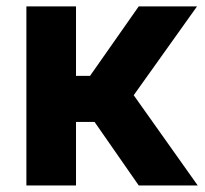

<svg xmlns="http://www.w3.org/2000/svg" viewBox="-20 -565 626 585"><path d="M211.6 -545.5V-333.8H254.3L402.7 -545.5H580.3L387.4 -274.9L582.4 0H402.7L268.1 -193.5H211.6V0H60.4V-545.5Z"/></svg>

Font: Inter P
Style: Bold
Weight: 700
Designer: Rasmus Andersson
Foundry: rsms
Version: Version 3.018;git-588b23468